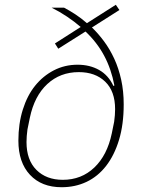

<svg xmlns="http://www.w3.org/2000/svg" viewBox="-20 -772 601 804"><path d="M365 -657Q392 -631 416 -598.5Q440 -566 458.5 -526Q477 -486 487.5 -438Q498 -390 498 -335Q498 -251 478.5 -186.5Q459 -122 424.5 -77.5Q390 -33 342.5 -10.5Q295 12 238 12Q154 12 105.5 -40Q57 -92 57 -183Q57 -254 75.5 -313Q94 -372 127 -413Q160 -454 205.5 -477.5Q251 -501 305 -501Q356 -501 395 -479Q434 -457 455 -412L459 -414Q446 -483 416 -539Q386 -595 338 -640L224 -568L210 -590L318 -659Q291 -682 260.5 -702.5Q230 -723 196 -740H248Q271 -728 295.5 -712Q320 -696 344 -675L465 -752L480 -730ZM243 -19Q321 -19 375 -70.5Q429 -122 448 -213L458 -262Q460 -276 461 -289.5Q462 -303 462 -315Q462 -390 420.5 -430Q379 -470 310 -470Q232 -470 178 -420Q124 -370 105 -279L95 -230Q93 -216 92 -202.5Q91 -189 91 -177Q91 -102 132.5 -60.5Q174 -19 243 -19Z"/></svg>

Font: IBM Plex Sans ExtLt
Style: Italic
Weight: 200
Italic angle: -11°
Designer: Mike Abbink, Paul van der Laan, Pieter van Rosmalen
Foundry: Bold Monday
Version: Version 3.005